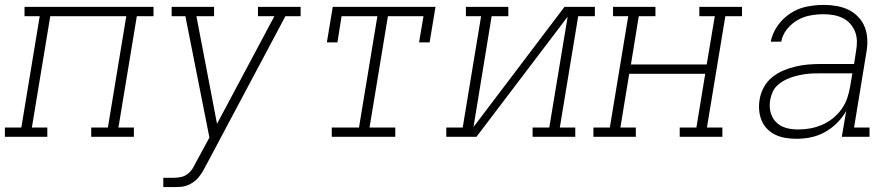

<svg xmlns="http://www.w3.org/2000/svg" viewBox="-35 -558 3655 783"><path d="M-15 0V-38H52L127 -492H65V-530H591V-492H523L448 -38H511V0H337V-38H405L480 -492H170L95 -38H158V0Z M631 205V167H675Q690 167 705 163.5Q720 160 732.5 149.5Q745 139 753 125Q761 111 768 97L819 3L721 -492H665V-530H838V-492H766L850 -53L1084 -492H1017V-530H1191V-492H1129L806 115Q806 115 806 115Q806 115 806 115L805 116Q799 129 791.5 141.5Q784 154 775 165Q766 176 754 184.5Q742 193 729 198Q716 203 702 204Q688 205 675 205Z M1318 0V-38H1429L1504 -492H1358L1341 -385H1298L1322 -530H1741L1717 -385H1674L1692 -492H1547L1472 -38H1577V0Z M1785 0V-38H1852L1927 -492H1865V-530H2038V-492H1970L1896 -40L2267 -530H2391V-492H2323L2248 -38H2311V0H2137V-38H2205L2280 -490L1908 0Z M2385 0V-38H2452L2527 -492H2465V-530H2638V-492H2570L2538 -295H2847L2880 -492H2817V-530H2991V-492H2923L2848 -38H2911V0H2737V-38H2805L2841 -257H2531L2495 -38H2558V0Z M3213 8Q3191 8 3169 4.5Q3147 1 3128 -8Q3109 -17 3094 -32Q3079 -47 3071 -66.5Q3063 -86 3061 -108Q3059 -130 3063 -153Q3067 -178 3080 -202Q3093 -226 3114 -243Q3135 -260 3160 -270.5Q3185 -281 3211 -287Q3237 -293 3262 -295Q3287 -297 3313 -297H3448L3456 -349Q3460 -370 3459.5 -390.5Q3459 -411 3452 -429Q3445 -447 3432 -461.5Q3419 -476 3401.5 -484.5Q3384 -493 3364 -496.5Q3344 -500 3324 -500Q3297 -500 3269.5 -495Q3242 -490 3217.5 -476Q3193 -462 3174.5 -439Q3156 -416 3151 -388H3108Q3115 -423 3136.5 -453.5Q3158 -484 3189 -504Q3220 -524 3255 -531Q3290 -538 3324 -538Q3351 -538 3377 -533.5Q3403 -529 3425.5 -518Q3448 -507 3465.5 -488.5Q3483 -470 3492 -446.5Q3501 -423 3502 -396.5Q3503 -370 3498 -343L3448 -38H3511V0H3398L3416 -106Q3401 -79 3378.5 -56.5Q3356 -34 3328.5 -19Q3301 -4 3272 2Q3243 8 3213 8ZM3221 -30Q3246 -30 3270 -34.5Q3294 -39 3317.5 -49Q3341 -59 3361.5 -75.5Q3382 -92 3397 -113Q3412 -134 3420 -157.5Q3428 -181 3432 -205L3441 -259H3313Q3297 -259 3281.5 -258.5Q3266 -258 3251 -256Q3236 -254 3220.5 -250.5Q3205 -247 3189.5 -241.5Q3174 -236 3160 -228Q3146 -220 3134 -208.5Q3122 -197 3115.5 -182Q3109 -167 3106 -151Q3103 -134 3104.5 -117.5Q3106 -101 3112.5 -86Q3119 -71 3130.5 -59.5Q3142 -48 3156.5 -41.5Q3171 -35 3187.5 -32.5Q3204 -30 3221 -30Z"/></svg>

Font: Iosevka Slab XLtExObl
Style: Regular
Weight: 200
Width: 7
Italic angle: -9°
Monospace: yes
Designer: Belleve Invis
Foundry: Belleve Invis
Version: Version 11.1.1; ttfautohint (v1.8.3)